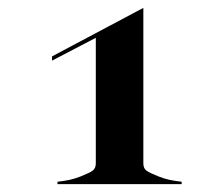

<svg xmlns="http://www.w3.org/2000/svg" viewBox="-20 -923 569 487"><path d="M125.8 -462Q144.1 -464.1 157 -466.9Q169.9 -469.8 184.6 -475.5Q207.4 -484.5 215.2 -490.3Q223 -496.2 223 -508.5V-827.1L112 -769.2V-780L343.6 -903V-508.5Q343.6 -496.2 351.4 -490.3Q359.2 -484.5 382 -475.5Q396.7 -469.8 409.6 -466.9Q422.5 -464.1 440.8 -462V-456H125.8Z"/></svg>

Font: Engraving CC
Style: Bold
Weight: 700
Designer: indestructible type*
Foundry: Cowboy Collective
Version: Version 1.000